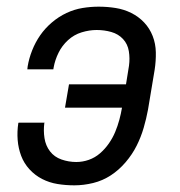

<svg xmlns="http://www.w3.org/2000/svg" viewBox="-20 -548 540 576"><path d="M203 8Q177 8 152.5 4Q128 0 106.5 -11Q85 -22 68.5 -40Q52 -58 43.5 -80.5Q35 -103 33 -128Q31 -153 35 -179L36 -180H114L113 -179Q110 -156 113.5 -133.5Q117 -111 130 -94Q143 -77 164.5 -69.5Q186 -62 209 -62Q228 -62 246.5 -68.5Q265 -75 280 -88Q295 -101 306.5 -117.5Q318 -134 325.5 -152Q333 -170 338 -188.5Q343 -207 346 -225H175L187 -295H358L367 -351Q370 -373 366.5 -394.5Q363 -416 349 -431Q335 -446 314 -452Q293 -458 270 -458Q248 -458 225 -451Q202 -444 184 -427.5Q166 -411 155.5 -389.5Q145 -368 141 -346L140 -340H62L63 -349Q67 -373 76.5 -397Q86 -421 100.5 -442Q115 -463 135.5 -480.5Q156 -498 179.5 -509Q203 -520 227.5 -524Q252 -528 276 -528Q302 -528 327 -524Q352 -520 374 -509Q396 -498 412.5 -480.5Q429 -463 438 -440Q447 -417 447.5 -391Q448 -365 444 -339L424 -219Q419 -192 411 -164.5Q403 -137 390 -111Q377 -85 357 -61.5Q337 -38 312.5 -22Q288 -6 259.5 1Q231 8 203 8Z"/></svg>

Font: Iosevka Custom
Style: Italic
Weight: 400
Italic angle: -9°
Monospace: yes
Designer: Belleve Invis
Foundry: Belleve Invis
Version: Version 30.3.3; ttfautohint (v1.8.3)